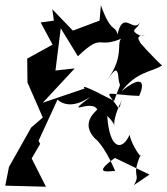

<svg xmlns="http://www.w3.org/2000/svg" viewBox="-57 -658 634 727"><path d="M320 -580 219 -542 141 -623 147 -580 97 -573 142 -489 46 -436 47 -346 105 -213 61 -175C33 -125 5 -76 -23 -26L-37 45L117 49L63 -58L95 -113L89 -125L159 -277L160 -281C211 -237 275 -286 285 -291C180 -210 288 -285 311 -244C313 -240 241 -195 305 -131C300 -137 337 -110 379 -11C346 -8 295 0 378 -60L509 3L450 43C478 -3 438 15 475 -71C485 -47 438 -113 434 -148C406 -86 358 -89 349 -219C410 -162 341 -155 406 -282C389 -243 406 -262 391 -250C337 -327 336 -299 470 -295C498 -358 469 -368 403 -312C460 -387 514 -384 557 -410C539 -424 458 -510 473 -500C445 -536 524 -518 473 -523C429 -547 463 -544 472 -572C448 -533 409 -622 388 -528C378 -567 364 -529 325 -638ZM264 -323 105 -269 226 -399 153 -391 173 -551 238 -445C339 -541 306 -465 416 -518C370 -511 426 -453 346 -353C375 -390 383 -404 390 -377C395 -308 409 -371 375 -276C266 -333 236 -344 280 -308Z"/></svg>

Font: Charger Distortion
Style: 2It
Weight: 400
Designer: Jasper
Foundry: Cannot Into Space Fonts
Version: Version 0.98